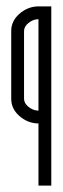

<svg xmlns="http://www.w3.org/2000/svg" viewBox="-20 -381 195 599"><path d="M97 -36Q99 -36 100 -36V-321H97Q82 -320 68.5 -309Q55 -298 55 -284V-73Q55 -59 68.5 -48Q82 -37 97 -36ZM95 -361Q97 -361 139 -361H140V198H100V4H95Q64 2 39.5 -20Q15 -42 15 -73V-284Q15 -315 39.5 -337Q64 -359 95 -361Z"/></svg>

Font: RIT Chingam
Style: Regular
Weight: 400
Version: Version 1.2.1